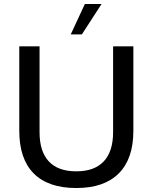

<svg xmlns="http://www.w3.org/2000/svg" viewBox="-20 -938 768 966"><path d="M77 -280V-705H179V-273Q179 -176 225.5 -126Q272 -76 364 -76Q455 -76 502 -126Q549 -176 549 -273V-705H651V-280Q651 -139 577.5 -65.5Q504 8 364 8Q223 8 150 -65Q77 -138 77 -280ZM491 -918 392 -765H336L407 -918Z"/></svg>

Font: wassup Sans
Style: Medium
Weight: 600
Version: Version 2.001